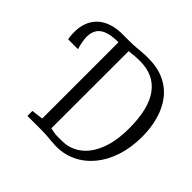

<svg xmlns="http://www.w3.org/2000/svg" viewBox="-183 -942 1141 1141"><g transform="rotate(45 387.0 -371.5)"><path d="M425.5 7.5Q408 7 393.5 5.8Q379 4.5 365.2 3.2Q351.5 2 335.5 1Q319.5 0 298 0H183V-42L256 -51V-743H297Q327 -743 349.8 -745Q372.5 -747 395.2 -749Q418 -751 447.5 -751Q526 -751 583.5 -724.2Q641 -697.5 678.5 -649Q716 -600.5 734.5 -535.5Q753 -470.5 753 -394Q753 -302.5 728.2 -227.8Q703.5 -153 659 -99.8Q614.5 -46.5 554.8 -18.5Q495 9.5 425.5 7.5ZM435.5 -40Q501.5 -41 552.8 -79.8Q604 -118.5 633.5 -193.2Q663 -268 663 -376Q663 -458.5 647.8 -520Q632.5 -581.5 602.5 -622.2Q572.5 -663 528 -683.5Q483.5 -704 424.5 -704Q402 -704 387.2 -702.8Q372.5 -701.5 361 -700Q349.5 -698.5 336 -698L335.5 -48.5Q353.5 -44 367.5 -42Q381.5 -40 397.2 -39.8Q413 -39.5 435.5 -40ZM32.5 -493Q30 -500 28.5 -515Q27 -530 27 -553Q27 -590 39 -624.8Q51 -659.5 77.8 -687Q104.5 -714.5 149 -729.8Q193.5 -745 258 -743L267.5 -715.5L258 -692Q206 -692.5 170.5 -681.5Q135 -670.5 117 -645.8Q99 -621 99 -579.5Q99 -567.5 103.2 -540.5Q107.5 -513.5 115.5 -493Z"/></g></svg>

Font: Merriweather 24pt SemiCondensed Light
Style: Regular
Weight: 300
Width: 4
Designer: Eben Sorkin
Foundry: Eben Sorkin
Version: Version 2.100